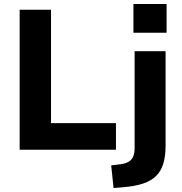

<svg xmlns="http://www.w3.org/2000/svg" viewBox="-20 -754 915 967"><path d="M79 0V-705H237V-134H564V0ZM652 -589V-734H819V-589ZM552 193 540 79 588 73Q623 69 640.5 50.5Q658 32 658 -6V-496H814V-21Q814 31 803 68.5Q792 106 767.5 131Q743 156 702 170Q661 184 600 189Z"/></svg>

Font: Nunito Sans 10pt ExtraBold
Style: Regular
Weight: 800
Designer: Vernon Adams
Foundry: Vernon Adams
Version: Version 3.101;gftools[0.9.27]